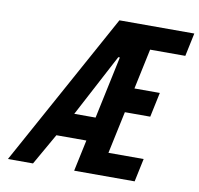

<svg xmlns="http://www.w3.org/2000/svg" viewBox="-81 -820 939 905"><g transform="rotate(10 388.5 -367.5)"><path d="M14.5 0H134.5L220 -150H363.5L331.5 0H621L644.5 -111H476L519 -313H640.5L665.5 -431H544L585 -624H753.5L777 -735H418.5ZM285.5 -264 443.5 -563H451L387.5 -264Z"/></g></svg>

Font: League Gothic SemiExpanded Italic
Style: Regular
Weight: 400
Width: 6
Designer: The League of Moveable Type
Version: Version 1.600; ttfautohint (v1.8.3)